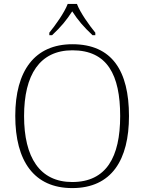

<svg xmlns="http://www.w3.org/2000/svg" viewBox="-20 -951 738 981"><path d="M232 -784V-771H246C293 -815 319 -847 349 -893C379 -847 406 -815 453 -771H467V-784C436 -822 390 -886 373 -931H326C309 -886 263 -822 232 -784ZM349 10C551 10 639 -135 639 -358C639 -588 553 -725 350 -725C157 -725 58 -589 58 -359C58 -128 154 10 349 10ZM349 -21C183 -21 103 -147 103 -358C103 -569 183 -694 350 -694C528 -694 594 -569 594 -358C594 -148 523 -21 349 -21Z"/></svg>

Font: Noto Serif Georgian ExtraLight
Style: Regular
Weight: 200
Designer: Monotype Design Team, Akaki Razmadze
Foundry: Google LLC
Version: Version 2.003